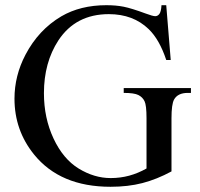

<svg xmlns="http://www.w3.org/2000/svg" viewBox="-20 -697 762 732"><path d="M613.8 -677.2 630.9 -468.3H613.8Q587.9 -546.4 546.9 -585.9Q487.8 -643.1 395 -643.1Q268.6 -643.1 202.6 -543Q147.5 -458.5 147.5 -341.8Q147.5 -247.1 184.1 -168.9Q220.7 -90.8 280 -54.4Q339.4 -18.1 401.9 -18.1Q438.5 -18.1 472.7 -27.3Q506.8 -36.6 538.6 -54.7V-246.1Q538.6 -295.9 531 -311.3Q523.4 -326.7 507.6 -334.7Q491.7 -342.8 451.7 -342.8V-361.3H708V-342.8H695.8Q657.7 -342.8 643.6 -317.4Q633.8 -299.3 633.8 -246.1V-43.5Q577.6 -13.2 522.9 1Q468.3 15.1 401.4 15.1Q209.5 15.1 109.9 -107.9Q35.2 -200.2 35.2 -320.8Q35.2 -408.2 77.1 -488.3Q127 -583.5 213.9 -634.8Q286.6 -677.2 385.7 -677.2Q421.9 -677.2 451.4 -671.4Q481 -665.5 535.2 -645.5Q562.5 -635.3 571.8 -635.3Q581.1 -635.3 587.6 -643.8Q594.2 -652.3 595.7 -677.2Z"/></svg>

Font: Jameel Khushkhat-L
Style: Regular
Weight: 400
Version: Version 3.5